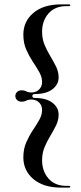

<svg xmlns="http://www.w3.org/2000/svg" viewBox="-20 -744 368 876"><path d="M127.5 -306Q127.5 -297 139 -297Q191 -297 219.2 -275.2Q247.5 -253.5 247.5 -221Q247.5 -196 236 -172.2Q224.5 -148.5 209.5 -124Q194.5 -99.5 183.2 -72.2Q172 -45 172 -13Q172 37 201.2 70.5Q230.5 104 282 104H295.5Q300.5 104 300.5 108Q300.5 112 295.5 112H258.5Q178.5 112 132.5 73.2Q86.5 34.5 86.5 -26Q86.5 -64 99.5 -93.8Q112.5 -123.5 129.2 -148.8Q146 -174 159 -196.8Q172 -219.5 172 -242.5Q172 -263 158.2 -276.5Q144.5 -290 122 -290Q110 -290 100.5 -285Q91 -280 79.5 -280Q66 -280 58 -287.5Q50 -295 50 -306Q50 -317 58 -324.5Q66 -332 79.5 -332Q91 -332 100.5 -327Q110 -322 122 -322Q144.5 -322 158.2 -335.5Q172 -349 172 -369.5Q172 -392.5 159 -415.2Q146 -438 129.2 -463.2Q112.5 -488.5 99.5 -518.2Q86.5 -548 86.5 -586Q86.5 -646.5 132.5 -685.2Q178.5 -724 258.5 -724H295.5Q300.5 -724 300.5 -720Q300.5 -716 295.5 -716H282Q230.5 -716 201.2 -682.5Q172 -649 172 -599Q172 -567 183.2 -539.8Q194.5 -512.5 209.5 -488Q224.5 -463.5 236 -439.8Q247.5 -416 247.5 -391Q247.5 -358.5 219.2 -336.8Q191 -315 139 -315Q127.5 -315 127.5 -306Z"/></svg>

Font: Fraunces144ptRegular
Style: Regular
Weight: 400
Version: Version 1.000;[0bf87f6ff]